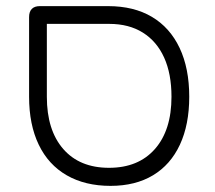

<svg xmlns="http://www.w3.org/2000/svg" viewBox="-20 -600 703 627"><path d="M341 7Q258 7 198 -27.5Q138 -62 106.5 -127.5Q75 -193 75 -284V-544Q75 -562 84 -571Q93 -580 110 -580H333Q417 -580 476 -545Q535 -510 566.5 -443.5Q598 -377 598 -284Q598 -193 567.5 -127.5Q537 -62 479.5 -27.5Q422 7 341 7ZM336 -52Q432 -52 486 -113.5Q540 -175 540 -284Q540 -359 516 -412Q492 -465 446.5 -493.5Q401 -522 337 -522H133V-284Q133 -175 186.5 -113.5Q240 -52 336 -52Z"/></svg>

Font: Fredoka Light Light
Style: Regular
Weight: 300
Version: Version 2.001